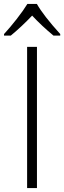

<svg xmlns="http://www.w3.org/2000/svg" viewBox="-36 -951 324 971"><path d="M101.1 0V-713.9H150.9V0ZM-15.6 -778.8Q14.6 -811.5 48.6 -855Q82.5 -898.4 102.5 -931.2H150.4Q183.6 -872.6 268.6 -778.8V-771H234.4Q174.8 -820.3 126.5 -872.1Q73.7 -816.4 18.6 -771H-15.6Z"/></svg>

Font: Zoram GWeb Light
Style: Regular
Weight: 300
Foundry: Ascender Corporation
Version: Version 1.000